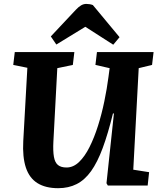

<svg xmlns="http://www.w3.org/2000/svg" viewBox="-20 -973 841 1007"><path d="M679 -83 762 -70 754.5 0H545.5L538.5 -12L577.5 -378H572.5Q546.5 -272 518.8 -197Q491 -122 457.8 -75.5Q424.5 -29 382 -7.5Q339.5 14 285 14Q219 14 176.5 -12.5Q134 -39 115.7 -94Q97.5 -149 102 -233L123.5 -617.5L49.5 -632.5L57.5 -700H370L362 -632.5L280.5 -615.5L260 -230Q257.5 -180.5 262.8 -150.5Q268 -120.5 284 -107.5Q300 -94.5 329 -94.5Q364.5 -94.5 394.8 -123.5Q425 -152.5 449.7 -202Q474.5 -251.5 494 -313.3Q513.5 -375 527.2 -441.5Q541 -508 549 -570L555 -615.5L480.5 -632.5L488.5 -700H785.5L777.5 -632.5L707.5 -615.5ZM607 -778 574 -738.5 427.5 -832.5 275.5 -739.5 246.5 -782 378 -922Q393 -938 406 -945.3Q419 -952.5 432.5 -952.5Q441.5 -952.5 450.3 -951Q459 -949.5 467 -946.5Z"/></svg>

Font: Literata
Style: Italic
Weight: 400
Italic angle: -2°
Designer: Latin by Veronika Burian and Jose Scaglione. Greek by Irene Vlachou. Cyrillic by Vera Evstafieva
Foundry: TypeTogether
Version: Version 3.103;gftools[0.9.29]